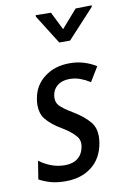

<svg xmlns="http://www.w3.org/2000/svg" viewBox="-86 -803 574 865"><g transform="rotate(-10 201.0 -371.0)"><path d="M231.4 -289.6Q279.3 -260.7 305.2 -228.5Q324.7 -204.1 325.2 -165.5Q325.2 -151.9 322.8 -135.7Q311.5 -65.9 263.7 -28.3Q247.6 -15.6 229 -7.3Q210.4 1 189.2 5.1Q168 9.3 143.6 9.3Q104.5 9.3 75.2 1Q45.4 -7.8 24.4 -19.5L23.4 -20.5V-22L35.6 -99.1L36.6 -103.5L40 -101.1Q60.5 -85.4 90.3 -73.7Q120.1 -62.5 153.3 -62.5Q190.4 -62.5 212.9 -81.1Q235.4 -99.6 240.7 -132.8Q241.7 -139.2 241.7 -145Q241.7 -164.6 230 -178.7Q209 -204.1 170.4 -227.1Q122.1 -254.9 96.7 -286.6Q77.6 -310.5 77.1 -349.1Q77.1 -362.8 79.6 -377.9Q89.4 -439 136.7 -475.1Q184.1 -511.2 251.5 -511.2H252Q286.1 -511.2 315.9 -502.4Q347.7 -492.7 371.1 -477.5L373 -476.1L371.6 -474.1L334.5 -413.1L333 -410.6L330.6 -412.1Q309.6 -425.3 287.6 -433.1Q265.6 -441.4 240.7 -441.4Q240.2 -441.4 239.7 -441.4H239.3Q205.6 -441.4 184.6 -424.8Q163.6 -408.7 159.2 -380.4Q158.2 -374 158.2 -368.7Q158.2 -348.1 170.4 -334Q187 -315.9 231.4 -289.6ZM250.5 -667.5 322.3 -749.5 395.5 -751V-744.6L272.5 -611.3H223.1L139.6 -744.1V-751L209.5 -750Z"/></g></svg>

Font: MAUL Condensed Italic
Style: Condenced Regular Italic
Weight: 400
Italic angle: -12°
Designer: MAUL
Version: Version 1.0; 2020; ttfautohint (v1.8.3)